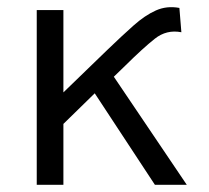

<svg xmlns="http://www.w3.org/2000/svg" viewBox="-20 -513 580 533"><path d="M82 0V-485H156V-256.5L278.5 -375Q318.5 -413.5 350.5 -442Q382.5 -470.5 412.8 -484Q443 -497.5 478 -491L483.5 -423.5Q442.5 -431.5 409.8 -405.5Q377 -379.5 328 -331L296 -300L498.5 0H410L243 -254L156 -169V0Z"/></svg>

Font: Geologica ExtraLight
Style: Regular
Weight: 200
Designer: Sindre Bremnes, Frode Helland
Foundry: Monokrom Skriftforlag AS
Version: Version 1.010; ttfautohint (v1.8.4.7-5d5b);gftools[0.9.28]